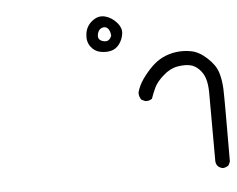

<svg xmlns="http://www.w3.org/2000/svg" viewBox="-45 -458 830 673"><g transform="rotate(-5 370.0 -121.5)"><path d="M713.9 162.1Q704.1 161.1 696.3 154.3Q689.5 147.5 688.5 136.7Q688.5 -81.1 688 -108.4Q687.5 -135.7 681.6 -154.8Q675.8 -173.8 661.6 -188.5Q647.5 -203.1 629.4 -207Q611.3 -210.9 585.4 -206.5Q559.6 -202.1 535.2 -180.7Q510.7 -159.2 501.5 -139.2Q492.2 -119.1 486.3 -101.6Q475.6 -93.8 461.9 -95.7L449.2 -101.6Q440.4 -113.3 441.4 -127.9Q448.2 -152.3 463.4 -173.8Q478.5 -195.3 497.1 -213.9Q515.6 -232.4 537.6 -243.2Q559.6 -253.9 585.4 -257.3Q611.3 -260.7 638.7 -255.4Q666 -250 693.4 -224.6Q720.7 -199.2 729 -173.3Q737.3 -147.5 738.8 -114.3Q740.2 -81.1 739.3 141.6L733.4 154.3Q724.6 161.1 713.9 162.1ZM321.3 -281.2Q299.8 -285.2 286.6 -303.7Q273.4 -322.3 277.3 -349.1Q281.2 -376 302.7 -392.6Q324.2 -409.2 347.2 -403.3Q370.1 -397.5 387.7 -377.9Q405.3 -358.4 402.3 -337.9Q399.4 -317.4 387.7 -301.8Q376 -286.1 358.9 -281.7Q341.8 -277.3 321.3 -281.2ZM363.3 -335Q361.3 -354.5 352.5 -361.8Q343.8 -369.1 331.5 -363.8Q319.3 -358.4 316.9 -340.3Q314.5 -322.3 335 -317.4Q355.5 -312.5 363.3 -335Z"/></g></svg>

Font: JasonHandwriting2
Style: Regular
Weight: 400
Version: Version 1.05.10